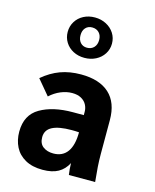

<svg xmlns="http://www.w3.org/2000/svg" viewBox="-130 -969 859 1066"><g transform="rotate(15 300.0 -436.0)"><path d="M39 -161.5Q39 -258 111.8 -300.2Q184.5 -342.5 299 -342.5H361.5V-362Q361.5 -383 351.5 -402Q341.5 -421 320.5 -432.8Q299.5 -444.5 268.5 -444.5Q236 -444.5 203 -430.8Q170 -417 141.5 -391L69.5 -477Q118 -518 171 -537.5Q224 -557 289 -557Q395.5 -557 452 -505.2Q508.5 -453.5 508.5 -353V-159.5Q508.5 -121.5 511 -85Q513.5 -48.5 518.5 0H367.5Q362.5 -32.5 362 -67Q342 -28.5 307.5 -9.2Q273 10 218 10Q158.5 10 118.2 -12.8Q78 -35.5 58.5 -74.2Q39 -113 39 -161.5ZM360.5 -243.5Q342 -245 318.5 -245Q244 -245 207 -225.5Q170 -206 170 -165Q170 -128 193.5 -110.5Q217 -93 252.5 -93Q305.5 -93 333 -131.2Q360.5 -169.5 360.5 -243.5ZM155.5 -766Q155.5 -799 172 -825.8Q188.5 -852.5 217.2 -867.5Q246 -882.5 282 -882.5Q317.5 -882.5 346.8 -867.2Q376 -852 393 -825.5Q410 -799 410 -766Q410 -733.5 393 -707Q376 -680.5 346.8 -665.5Q317.5 -650.5 282 -650.5Q246 -650.5 217.2 -665.5Q188.5 -680.5 172 -707Q155.5 -733.5 155.5 -766ZM336 -767Q336 -793.5 321 -809.2Q306 -825 281 -825Q257.5 -825 243.2 -809.2Q229 -793.5 229 -767Q229 -740.5 243.2 -724.5Q257.5 -708.5 281 -708.5Q306 -708.5 321 -724.5Q336 -740.5 336 -767Z"/></g></svg>

Font: JuliaMono ExtraBold
Style: Regular
Weight: 800
Monospace: yes
Designer: cormullion
Foundry: corm
Version: Version 0.055; ttfautohint (v1.8.4)